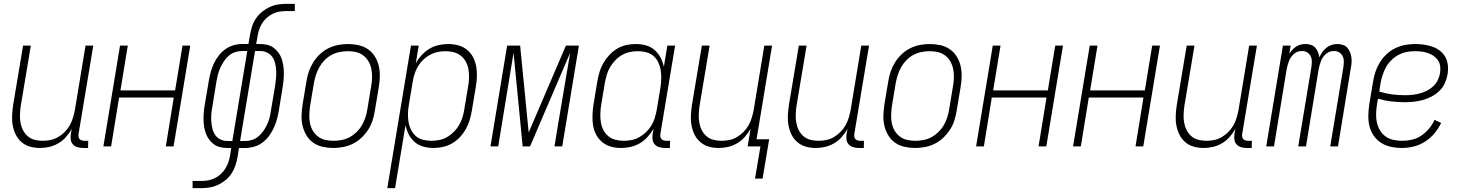

<svg xmlns="http://www.w3.org/2000/svg" viewBox="-20 -755 7540 990"><path d="M186 8Q159 8 134.5 1Q110 -6 91 -22.5Q72 -39 61 -61.5Q50 -84 45.5 -109.5Q41 -135 42.5 -162Q44 -189 48 -215L99 -520H139L87 -209Q84 -188 83 -166.5Q82 -145 85.5 -124Q89 -103 98 -85Q107 -67 122 -53.5Q137 -40 157.5 -34.5Q178 -29 200 -29Q220 -29 240 -33Q260 -37 278.5 -47.5Q297 -58 313 -74Q329 -90 339.5 -108.5Q350 -127 356 -147Q362 -167 366 -187L421 -520H461L385 -64Q384 -57 385 -50Q386 -43 390.5 -38Q395 -33 402 -31Q409 -29 416 -29H435L434 8H409Q394 8 380 4Q366 0 356.5 -10Q347 -20 345 -34.5Q343 -49 345 -64L350 -90Q337 -68 320 -48.5Q303 -29 280.5 -16Q258 -3 234 2.5Q210 8 186 8Z M513 0 599 -520H639L601 -289H883L921 -520H961L875 0H835L876 -252H594L553 0Z M973 215V178H1018Q1036 178 1053 175Q1070 172 1087 164Q1104 156 1117.5 143.5Q1131 131 1141 115.5Q1151 100 1157 83Q1163 66 1166 49L1172 8H1152Q1134 8 1116.5 4Q1099 0 1084.5 -10Q1070 -20 1059.5 -34Q1049 -48 1042.5 -64.5Q1036 -81 1033 -99Q1030 -117 1029.5 -135.5Q1029 -154 1030.5 -173Q1032 -192 1035 -210L1057 -340Q1061 -363 1067 -385Q1073 -407 1083 -428Q1093 -449 1107.5 -468Q1122 -487 1141.5 -501Q1161 -515 1183.5 -521.5Q1206 -528 1228 -528H1261L1269 -575Q1273 -597 1279.5 -618Q1286 -639 1299 -658.5Q1312 -678 1330 -693Q1348 -708 1369 -718Q1390 -728 1411.5 -731.5Q1433 -735 1454 -735H1500V-698H1455Q1437 -698 1420 -695Q1403 -692 1386.5 -684Q1370 -676 1356 -663.5Q1342 -651 1332 -635.5Q1322 -620 1316.5 -603Q1311 -586 1308 -569L1301 -528H1321Q1339 -528 1357 -524Q1375 -520 1389 -510Q1403 -500 1414 -486Q1425 -472 1431 -455.5Q1437 -439 1440 -421Q1443 -403 1443.5 -384.5Q1444 -366 1442.5 -347Q1441 -328 1438 -310L1417 -180Q1413 -157 1406.5 -135Q1400 -113 1390 -92Q1380 -71 1365.5 -52Q1351 -33 1332 -19Q1313 -5 1290 1.5Q1267 8 1245 8H1212L1205 55Q1201 77 1194 98Q1187 119 1174.5 138.5Q1162 158 1144 173Q1126 188 1104.5 198Q1083 208 1061.5 211.5Q1040 215 1019 215ZM1152 -28H1178L1255 -492H1228Q1210 -492 1192 -486Q1174 -480 1159.5 -467.5Q1145 -455 1134.5 -439Q1124 -423 1116 -405.5Q1108 -388 1103.5 -370Q1099 -352 1096 -335L1075 -205Q1071 -185 1069.5 -166Q1068 -147 1069.5 -128Q1071 -109 1075.5 -91Q1080 -73 1090 -58.5Q1100 -44 1116.5 -36Q1133 -28 1152 -28ZM1218 -28H1245Q1263 -28 1281 -34Q1299 -40 1313.5 -52.5Q1328 -65 1339 -81Q1350 -97 1358 -114.5Q1366 -132 1370.5 -150Q1375 -168 1377 -185L1399 -315Q1402 -335 1403.5 -354Q1405 -373 1404 -392Q1403 -411 1398.5 -429Q1394 -447 1384 -461.5Q1374 -476 1357 -484Q1340 -492 1321 -492H1295Z M1699 8Q1671 8 1644 2Q1617 -4 1595.5 -19Q1574 -34 1560.5 -56.5Q1547 -79 1540.5 -105Q1534 -131 1535 -159Q1536 -187 1540 -215L1560 -335Q1564 -361 1572.5 -386Q1581 -411 1595 -433.5Q1609 -456 1629 -475Q1649 -494 1673 -506Q1697 -518 1723 -523Q1749 -528 1774 -528Q1802 -528 1829 -522Q1856 -516 1877.5 -501Q1899 -486 1913 -463.5Q1927 -441 1933 -415Q1939 -389 1938.5 -361Q1938 -333 1933 -305L1913 -185Q1909 -159 1901 -134Q1893 -109 1878.5 -86.5Q1864 -64 1844 -45Q1824 -26 1800 -14Q1776 -2 1750 3Q1724 8 1699 8ZM1700 -29Q1720 -29 1741.5 -33Q1763 -37 1782.5 -47.5Q1802 -58 1818.5 -74Q1835 -90 1846 -109Q1857 -128 1864 -149Q1871 -170 1874 -191L1894 -311Q1898 -333 1898.5 -355Q1899 -377 1895 -398Q1891 -419 1881 -437Q1871 -455 1854.5 -468Q1838 -481 1817.5 -486Q1797 -491 1774 -491Q1754 -491 1732.5 -487Q1711 -483 1691 -472.5Q1671 -462 1655 -446Q1639 -430 1628 -411Q1617 -392 1610 -371Q1603 -350 1599 -329L1579 -209Q1576 -187 1575 -165Q1574 -143 1578 -122Q1582 -101 1592 -83Q1602 -65 1618.5 -52Q1635 -39 1656 -34Q1677 -29 1700 -29Z M1977 215 2099 -520H2139L2124 -429Q2136 -451 2154.5 -471Q2173 -491 2195 -504Q2217 -517 2242 -522.5Q2267 -528 2291 -528Q2318 -528 2343.5 -521Q2369 -514 2388.5 -498Q2408 -482 2419.5 -459.5Q2431 -437 2435.5 -411.5Q2440 -386 2439 -359Q2438 -332 2433 -305L2413 -185Q2409 -161 2402 -137Q2395 -113 2382.5 -90.5Q2370 -68 2352 -48.5Q2334 -29 2311.5 -16Q2289 -3 2264.5 2.5Q2240 8 2216 8Q2188 8 2163 1Q2138 -6 2118.5 -22.5Q2099 -39 2087.5 -62Q2076 -85 2071 -110L2017 215ZM2204 -29Q2224 -29 2245 -33Q2266 -37 2285 -48Q2304 -59 2320 -75Q2336 -91 2347 -110Q2358 -129 2364.5 -149.5Q2371 -170 2374 -191L2394 -311Q2398 -332 2398.5 -354Q2399 -376 2395.5 -397Q2392 -418 2382.5 -436Q2373 -454 2357 -467Q2341 -480 2320.5 -485.5Q2300 -491 2278 -491Q2258 -491 2237.5 -487Q2217 -483 2197.5 -472.5Q2178 -462 2162 -446.5Q2146 -431 2135 -412.5Q2124 -394 2117.5 -373.5Q2111 -353 2108 -333L2088 -213Q2084 -191 2083.5 -169Q2083 -147 2086.5 -126Q2090 -105 2099.5 -86Q2109 -67 2124 -53.5Q2139 -40 2160.5 -34.5Q2182 -29 2204 -29Z M2509 0 2595 -520H2662L2706 -72L2898 -520H2965L2879 0H2839L2856 -104Q2872 -199 2888 -294Q2904 -389 2920 -483L2713 0H2675L2628 -483Q2612 -389 2597 -294Q2582 -199 2566 -104L2549 0Z M3182 8Q3155 8 3130 1Q3105 -6 3085.5 -22Q3066 -38 3054 -60.5Q3042 -83 3038 -108.5Q3034 -134 3035 -161Q3036 -188 3040 -215L3060 -335Q3064 -359 3071 -383Q3078 -407 3091 -429.5Q3104 -452 3122 -471.5Q3140 -491 3162 -504Q3184 -517 3208.5 -522.5Q3233 -528 3257 -528Q3285 -528 3310.5 -521Q3336 -514 3355 -497.5Q3374 -481 3386 -458Q3398 -435 3403 -410L3421 -520H3461L3385 -64Q3384 -57 3385 -50Q3386 -43 3390.5 -38Q3395 -33 3402 -31Q3409 -29 3416 -29H3435L3434 8H3409Q3394 8 3380 4Q3366 0 3356.5 -10Q3347 -20 3345 -34.5Q3343 -49 3345 -64L3350 -91Q3337 -69 3319 -49Q3301 -29 3278.5 -16Q3256 -3 3231 2.5Q3206 8 3182 8ZM3196 -29Q3216 -29 3236.5 -33Q3257 -37 3276 -47.5Q3295 -58 3311 -73.5Q3327 -89 3338.5 -107.5Q3350 -126 3356 -146.5Q3362 -167 3366 -187L3386 -307Q3389 -329 3389.5 -351Q3390 -373 3386.5 -394Q3383 -415 3374 -434Q3365 -453 3349.5 -466.5Q3334 -480 3313 -485.5Q3292 -491 3270 -491Q3250 -491 3229 -487Q3208 -483 3188.5 -472Q3169 -461 3153.5 -445Q3138 -429 3126.5 -410Q3115 -391 3109 -370.5Q3103 -350 3099 -329L3079 -209Q3076 -188 3075.5 -166Q3075 -144 3078.5 -123Q3082 -102 3091.5 -84Q3101 -66 3116.5 -53Q3132 -40 3153 -34.5Q3174 -29 3196 -29Z M3912 166H3873L3901 0H3835L3850 -90Q3837 -68 3820 -48.5Q3803 -29 3780.5 -16Q3758 -3 3734 2.5Q3710 8 3686 8Q3659 8 3634.5 1Q3610 -6 3591 -22.5Q3572 -39 3561 -61.5Q3550 -84 3545.5 -109.5Q3541 -135 3542.5 -162Q3544 -189 3548 -215L3599 -520H3639L3587 -209Q3584 -188 3583 -166.5Q3582 -145 3585.5 -124Q3589 -103 3598 -85Q3607 -67 3622 -53.5Q3637 -40 3657.5 -34.5Q3678 -29 3700 -29Q3720 -29 3740 -33Q3760 -37 3778.5 -47.5Q3797 -58 3813 -74Q3829 -90 3839.5 -108.5Q3850 -127 3856 -147Q3862 -167 3866 -187L3921 -520H3961L3881 -37H3946Z M4186 8Q4159 8 4134.5 1Q4110 -6 4091 -22.5Q4072 -39 4061 -61.5Q4050 -84 4045.5 -109.5Q4041 -135 4042.5 -162Q4044 -189 4048 -215L4099 -520H4139L4087 -209Q4084 -188 4083 -166.5Q4082 -145 4085.5 -124Q4089 -103 4098 -85Q4107 -67 4122 -53.5Q4137 -40 4157.5 -34.5Q4178 -29 4200 -29Q4220 -29 4240 -33Q4260 -37 4278.5 -47.5Q4297 -58 4313 -74Q4329 -90 4339.5 -108.5Q4350 -127 4356 -147Q4362 -167 4366 -187L4421 -520H4461L4385 -64Q4384 -57 4385 -50Q4386 -43 4390.5 -38Q4395 -33 4402 -31Q4409 -29 4416 -29H4435L4434 8H4409Q4394 8 4380 4Q4366 0 4356.5 -10Q4347 -20 4345 -34.5Q4343 -49 4345 -64L4350 -90Q4337 -68 4320 -48.5Q4303 -29 4280.5 -16Q4258 -3 4234 2.5Q4210 8 4186 8Z M4699 8Q4671 8 4644 2Q4617 -4 4595.5 -19Q4574 -34 4560.5 -56.5Q4547 -79 4540.5 -105Q4534 -131 4535 -159Q4536 -187 4540 -215L4560 -335Q4564 -361 4572.5 -386Q4581 -411 4595 -433.5Q4609 -456 4629 -475Q4649 -494 4673 -506Q4697 -518 4723 -523Q4749 -528 4774 -528Q4802 -528 4829 -522Q4856 -516 4877.5 -501Q4899 -486 4913 -463.5Q4927 -441 4933 -415Q4939 -389 4938.5 -361Q4938 -333 4933 -305L4913 -185Q4909 -159 4901 -134Q4893 -109 4878.5 -86.5Q4864 -64 4844 -45Q4824 -26 4800 -14Q4776 -2 4750 3Q4724 8 4699 8ZM4700 -29Q4720 -29 4741.5 -33Q4763 -37 4782.5 -47.5Q4802 -58 4818.5 -74Q4835 -90 4846 -109Q4857 -128 4864 -149Q4871 -170 4874 -191L4894 -311Q4898 -333 4898.5 -355Q4899 -377 4895 -398Q4891 -419 4881 -437Q4871 -455 4854.5 -468Q4838 -481 4817.5 -486Q4797 -491 4774 -491Q4754 -491 4732.5 -487Q4711 -483 4691 -472.5Q4671 -462 4655 -446Q4639 -430 4628 -411Q4617 -392 4610 -371Q4603 -350 4599 -329L4579 -209Q4576 -187 4575 -165Q4574 -143 4578 -122Q4582 -101 4592 -83Q4602 -65 4618.5 -52Q4635 -39 4656 -34Q4677 -29 4700 -29Z M5013 0 5099 -520H5139L5101 -289H5383L5421 -520H5461L5375 0H5335L5376 -252H5094L5053 0Z M5513 0 5599 -520H5639L5601 -289H5883L5921 -520H5961L5875 0H5835L5876 -252H5594L5553 0Z M6186 8Q6159 8 6134.5 1Q6110 -6 6091 -22.5Q6072 -39 6061 -61.5Q6050 -84 6045.5 -109.5Q6041 -135 6042.5 -162Q6044 -189 6048 -215L6099 -520H6139L6087 -209Q6084 -188 6083 -166.5Q6082 -145 6085.5 -124Q6089 -103 6098 -85Q6107 -67 6122 -53.5Q6137 -40 6157.5 -34.5Q6178 -29 6200 -29Q6220 -29 6240 -33Q6260 -37 6278.5 -47.5Q6297 -58 6313 -74Q6329 -90 6339.5 -108.5Q6350 -127 6356 -147Q6362 -167 6366 -187L6421 -520H6461L6385 -64Q6384 -57 6385 -50Q6386 -43 6390.5 -38Q6395 -33 6402 -31Q6409 -29 6416 -29H6435L6434 8H6409Q6394 8 6380 4Q6366 0 6356.5 -10Q6347 -20 6345 -34.5Q6343 -49 6345 -64L6350 -90Q6337 -68 6320 -48.5Q6303 -29 6280.5 -16Q6258 -3 6234 2.5Q6210 8 6186 8Z M6509 0 6595 -520H6635L6628 -478Q6635 -489 6644 -498.5Q6653 -508 6663.5 -515Q6674 -522 6686.5 -525Q6699 -528 6711 -528Q6726 -528 6739.5 -523.5Q6753 -519 6762 -509Q6771 -499 6776 -486Q6781 -473 6783 -459Q6789 -473 6798 -486Q6807 -499 6819.5 -509Q6832 -519 6846.5 -523.5Q6861 -528 6876 -528Q6890 -528 6904 -523.5Q6918 -519 6926.5 -509.5Q6935 -500 6940.5 -487Q6946 -474 6948 -460Q6950 -446 6949 -431.5Q6948 -417 6945 -403L6879 0H6839L6907 -410Q6909 -424 6909 -438.5Q6909 -453 6903 -465.5Q6897 -478 6885 -485Q6873 -492 6858 -492Q6847 -492 6836.5 -488.5Q6826 -485 6817 -477Q6808 -469 6801.5 -459.5Q6795 -450 6791 -439.5Q6787 -429 6784 -418Q6781 -407 6779 -396L6714 0H6674L6742 -410Q6744 -424 6744 -438.5Q6744 -453 6738 -465.5Q6732 -478 6720 -485Q6708 -492 6693 -492Q6682 -492 6671.5 -488.5Q6661 -485 6652 -477Q6643 -469 6636.5 -459.5Q6630 -450 6626 -439.5Q6622 -429 6619 -418Q6616 -407 6614 -396L6549 0Z M7207 8Q7179 8 7151.5 2Q7124 -4 7101.5 -18.5Q7079 -33 7063.5 -55Q7048 -77 7041.5 -103.5Q7035 -130 7035.5 -158.5Q7036 -187 7040 -215L7060 -335Q7064 -361 7072.5 -386Q7081 -411 7095 -433.5Q7109 -456 7129 -475Q7149 -494 7173.5 -506Q7198 -518 7224 -523Q7250 -528 7275 -528Q7298 -528 7321 -525Q7344 -522 7365.5 -514.5Q7387 -507 7404.5 -493.5Q7422 -480 7432.5 -461Q7443 -442 7445.5 -418.5Q7448 -395 7444 -372Q7440 -349 7430 -326.5Q7420 -304 7402 -286.5Q7384 -269 7362 -257.5Q7340 -246 7317 -239.5Q7294 -233 7270.5 -230.5Q7247 -228 7225 -228Q7189 -228 7154 -232Q7119 -236 7085 -246L7079 -209Q7076 -187 7075.5 -164Q7075 -141 7080.5 -119.5Q7086 -98 7097.5 -80Q7109 -62 7126.5 -50Q7144 -38 7166 -33.5Q7188 -29 7211 -29Q7236 -29 7261.5 -35Q7287 -41 7309 -56Q7331 -71 7348.5 -92Q7366 -113 7377 -137L7411 -121Q7397 -92 7376 -67Q7355 -42 7327.5 -24.5Q7300 -7 7269 0.5Q7238 8 7207 8ZM7225 -264Q7243 -264 7262 -266Q7281 -268 7300 -273Q7319 -278 7337 -287Q7355 -296 7369.5 -309.5Q7384 -323 7393 -341Q7402 -359 7405 -377Q7408 -395 7406 -412.5Q7404 -430 7395 -443.5Q7386 -457 7372.5 -466.5Q7359 -476 7343 -481.5Q7327 -487 7310 -489Q7293 -491 7275 -491Q7254 -491 7233 -487Q7212 -483 7192 -472.5Q7172 -462 7155.5 -446Q7139 -430 7128 -411Q7117 -392 7110 -371Q7103 -350 7099 -329L7092 -283Q7123 -273 7156.5 -268.5Q7190 -264 7225 -264Z"/></svg>

Font: Iosevka Term Curly Extralight
Style: Italic
Weight: 200
Italic angle: -9°
Designer: Belleve Invis
Foundry: Belleve Invis
Version: Version 32.3.0